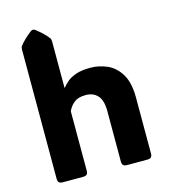

<svg xmlns="http://www.w3.org/2000/svg" viewBox="-113 -859 842 950"><g transform="rotate(-15 307.5 -384.0)"><path d="M220.2 -25.9Q220.2 -11.2 214.1 -5.6Q208 0 193.4 0H92.8Q78.1 0 72 -5.6Q65.9 -11.2 65.9 -25.9V-686.5Q65.9 -698.2 70.8 -704.6Q91.3 -731.4 130.9 -762.7Q137.7 -767.6 143.1 -767.6Q149.4 -767.6 155.3 -762.7Q176.3 -746.6 190.7 -732.4Q205.1 -718.3 215.3 -704.6Q220.2 -698.2 220.2 -686.5V-449.7H222.2Q232.9 -463.9 250 -478.3Q267.1 -492.7 295.7 -502.4Q324.2 -512.2 368.7 -512.2Q413.6 -512.2 455.1 -493.7Q496.6 -475.1 522.9 -431.2Q549.3 -387.2 549.3 -311V-25.9Q549.3 -11.2 543.2 -5.6Q537.1 0 522.5 0H421.9Q407.2 0 401.1 -5.6Q395 -11.2 395 -25.9V-284.2Q395 -338.4 372.6 -363Q350.1 -387.7 311.5 -387.7Q273.4 -387.7 252.4 -371.1Q231.4 -354.5 220.2 -329.1Z"/></g></svg>

Font: ADLaM Display
Style: Regular
Weight: 400
Designer: Mark Jamra, Neil Patel, Concept: Andrew Footit
Foundry: Microsoft
Version: Version 2.000; ttfautohint (v1.8.4.7-5d5b);gftools[0.9.28]